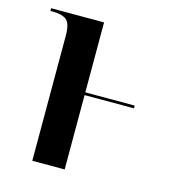

<svg xmlns="http://www.w3.org/2000/svg" viewBox="-87 -606 595 676"><g transform="rotate(15 211.0 -268.0)"><path d="M92 -455Q92 -501 75.5 -513.5Q59 -526 29 -526H17V-536H210V-281H390V-271H210V0H92Z"/></g></svg>

Font: Noto Serif Display Condensed SemiBold
Style: Regular
Weight: 600
Width: 3
Designer: Monotype Design Team
Foundry: Monotype Imaging Inc.
Version: Version 2.009